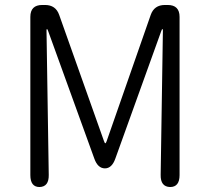

<svg xmlns="http://www.w3.org/2000/svg" viewBox="-20 -752 844 772"><path d="M139 0Q102 0 102 -48V-684Q102 -732 150 -732H161Q204 -732 218 -692L398 -185Q401 -176 403.5 -176Q406 -176 409 -185L586 -692Q600 -732 643 -732H654Q702 -732 702 -684V-48Q702 0 664 0Q625 -1 626 -49L635 -630Q635 -635 633 -635Q631 -635 628 -626L444 -115Q430 -75 402 -75Q373 -75 359 -115L174 -626Q171 -635 169 -635Q167 -635 167 -630L176 -49Q177 -1 139 0Z"/></svg>

Font: Resource Han Rounded KR Normal
Style: Regular
Weight: 350
Designer: Cyano Hao (round all glyphs); Ryoko NISHIZUKA 西塚涼子 (kana, bopomofo & ideographs); Paul D. Hunt (Latin, Greek & Cyrillic)
Foundry: Cyano Hao
Version: 0.990